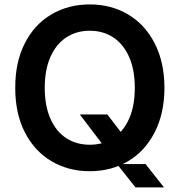

<svg xmlns="http://www.w3.org/2000/svg" viewBox="-20 -757 805 860"><path d="M586.6 82.4 488.6 -41.9 453.8 -91.6 337.4 -244.3H460.9L544 -135.7L515.6 -22H632.1L714.5 82.4ZM716.6 -363.6Q716.3 -248.9 672.8 -164.2Q629.3 -79.5 553.4 -34.8Q477.6 9.9 382.1 9.9Q286.2 9.9 210.2 -35.2Q134.2 -80.3 91.1 -164.8Q47.9 -249.3 48.3 -363.6Q47.9 -478.3 91.1 -563Q134.2 -647.7 210.2 -692.5Q286.2 -737.2 382.1 -737.2Q477.6 -737.2 553.4 -692.5Q629.3 -647.7 672.8 -563Q716.3 -478.3 716.6 -363.6ZM583.8 -363.6Q583.8 -444.6 558.2 -502.1Q532.7 -559.7 487.2 -589.5Q441.8 -619.3 382.1 -619.3Q322.4 -619.3 277 -589.5Q231.5 -559.7 206 -502.1Q180.4 -444.6 180.4 -363.6Q180.4 -282.7 206 -225.1Q231.5 -167.6 277 -138.1Q322.4 -108.7 382.1 -108.7Q441.8 -108.7 487.2 -138.1Q532.7 -167.6 558.2 -225.1Q583.8 -282.7 583.8 -363.6Z"/></svg>

Font: Riot Sans
Style: Regular
Weight: 400
Designer: Rasmus Andersson
Foundry: rsms
Version: Version 3.005